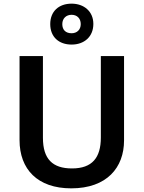

<svg xmlns="http://www.w3.org/2000/svg" viewBox="-20 -1021 787 1051"><path d="M372 -777C440 -777 491 -819 491 -890C491 -959 439 -1001 372 -1001C302 -1001 255 -959 255 -889C255 -819 302 -777 372 -777ZM372 -839C339 -839 321 -858 321 -889C321 -921 343 -940 372 -940C401 -940 422 -921 422 -889C422 -858 401 -839 372 -839ZM659 -252V-714H532V-268C532 -158 485 -99 374 -99C268 -99 215 -150 215 -267V-714H87V-254C87 -95 185 10 370 10C565 10 659 -104 659 -252Z"/></svg>

Font: Noto Sans Vithkuqi SemiBold
Style: Regular
Weight: 600
Version: Version 1.001